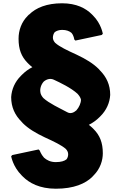

<svg xmlns="http://www.w3.org/2000/svg" viewBox="-20 -867 739 1169"><path d="M391 -183C340 -210 279 -238 244 -270C235 -280 227 -293 226 -305C222 -327 230 -352 246 -370C262 -384 285 -392 307 -382C346 -364 413 -332 452 -296C462 -285 471 -272 473 -260C473 -240 462 -214 445 -195C429 -181 410 -173 391 -183ZM320 282C430 282 500 251 543 209V208L550 201C591 160 606 109 606 66C606 2 588 -43 550 -81L549 -82L542 -89C536 -95 529 -100 521 -107C545 -119 567 -135 585 -153L592 -160C628 -196 648 -241 651 -289C651 -351 628 -399 588 -439L581 -447C547 -481 502 -508 447 -534C390 -560 343 -582 316 -606C308 -615 302 -626 302 -637C302 -650 306 -662 313 -671C323 -679 339 -685 358 -685C384 -685 402 -678 415 -667C430 -650 432 -627 432 -627L439 -620L599 -654L606 -661C606 -661 597 -722 546 -773L539 -780C503 -816 446 -847 358 -847C265 -847 199 -820 157 -778H156L149 -771C111 -733 93 -683 93 -631C93 -567 110 -523 147 -485L148 -484L155 -477C162 -470 168 -465 177 -458C153 -446 132 -430 114 -412L107 -405C71 -369 51 -324 48 -276C48 -214 71 -166 111 -126L118 -118C152 -84 197 -57 252 -31C309 -5 355 17 381 40C390 50 395 60 395 72C395 83 392 94 385 103C373 113 352 120 320 120C287 120 265 108 248 93C230 73 222 50 222 50L215 43L55 77L48 84C48 84 58 147 112 201L119 208C158 247 221 282 320 282Z"/></svg>

Font: Hussar Woodtype
Style: Blk
Weight: 900
Foundry: Cannot Into Space Fonts
Version: Version 1.07